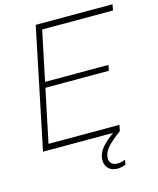

<svg xmlns="http://www.w3.org/2000/svg" viewBox="-135 -823 926 1125"><g transform="rotate(-15 328.5 -260.0)"><path d="M40 0 191 -729H657L650 -693H209L224 -710L80 -22L73 -36H513L506 0ZM144 -358 148 -392H542L535 -358ZM437 209Q403 209 383 190Q363 171 363 139Q363 110 379 83.5Q395 57 424.5 31.5Q454 6 492 -19H500L506 0Q451 40 423.5 71.5Q396 103 396 136Q396 157 409 168.5Q422 180 446 180Q458 180 470 177Q482 174 492 170L487 198Q477 203 464 206Q451 209 437 209Z"/></g></svg>

Font: Mona Sans
Style: Italic
Weight: 200
Italic angle: -11.6951°
Designer: Deni Anggara
Foundry: GitHub
Version: Version 2.000